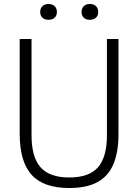

<svg xmlns="http://www.w3.org/2000/svg" viewBox="-20 -936 694 965"><path d="M79 -263.5V-740H138.5V-256.5Q138.5 -146.5 183.8 -95.2Q229 -44 328 -44Q427.5 -44 472.5 -95.2Q517.5 -146.5 517.5 -256.5V-740H575.5V-263.5Q575.5 -170 549.5 -109.8Q523.5 -49.5 469 -20.2Q414.5 9 328 9Q199 9 139 -57.2Q79 -123.5 79 -263.5ZM182 -876Q182 -894.5 193.5 -905.2Q205 -916 224 -916Q243 -916 254.5 -905.2Q266 -894.5 266 -876Q266 -857.5 254.5 -847Q243 -836.5 224 -836.5Q205 -836.5 193.5 -847Q182 -857.5 182 -876ZM390 -876Q390 -894.5 401.2 -905.2Q412.5 -916 431.5 -916Q451 -916 462.2 -905.2Q473.5 -894.5 473.5 -876Q473.5 -857.5 462.2 -847Q451 -836.5 431.5 -836.5Q412.5 -836.5 401.2 -847Q390 -857.5 390 -876Z"/></svg>

Font: Encode Sans Semi Condensed Light
Style: Regular
Weight: 300
Width: 4
Designer: Multiple Designers
Foundry: Impallari Type
Version: Version 2.000